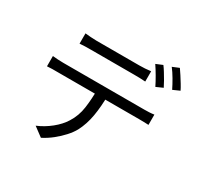

<svg xmlns="http://www.w3.org/2000/svg" viewBox="-188 -1068 1375 1342"><g transform="rotate(30 500.0 -397.5)"><path d="M203 -731Q225 -729 247.5 -727Q270 -725 294 -725Q311 -725 346 -725Q381 -725 424.5 -725Q468 -725 511 -725Q554 -725 588.5 -725Q623 -725 640 -725Q661 -725 686.5 -726.5Q712 -728 733 -731V-648Q711 -650 686.5 -650.5Q662 -651 640 -651Q623 -651 588.5 -651Q554 -651 511 -651Q468 -651 425 -651Q382 -651 347 -651Q312 -651 295 -651Q270 -651 246.5 -650.5Q223 -650 203 -648ZM85 -480Q105 -478 126.5 -476.5Q148 -475 171 -475Q184 -475 222.5 -475Q261 -475 316.5 -475Q372 -475 436 -475Q500 -475 564 -475Q628 -475 683.5 -475Q739 -475 777 -475Q815 -475 826 -475Q842 -475 864 -476Q886 -477 904 -480V-397Q888 -398 866.5 -398.5Q845 -399 826 -399Q815 -399 777 -399Q739 -399 683.5 -399Q628 -399 564 -399Q500 -399 436 -399Q372 -399 316.5 -399Q261 -399 222.5 -399Q184 -399 171 -399Q149 -399 127 -399Q105 -399 85 -397ZM555 -439Q555 -345 541.5 -266.5Q528 -188 495 -125Q477 -92 446.5 -58.5Q416 -25 378.5 5Q341 35 298 57L224 2Q282 -22 333 -63Q384 -104 413 -151Q451 -211 461 -283.5Q471 -356 471 -439ZM785 -812Q798 -795 813 -770.5Q828 -746 842.5 -721Q857 -696 867 -675L813 -651Q798 -682 775 -721.5Q752 -761 732 -790ZM895 -852Q908 -834 924 -809Q940 -784 955 -759.5Q970 -735 979 -716L925 -692Q909 -725 886.5 -763.5Q864 -802 842 -830Z"/></g></svg>

Font: Noto Sans SC Thin
Style: Regular
Weight: 400
Version: Version 2.004-H2;hotconv 1.0.118;makeotfexe 2.5.65603